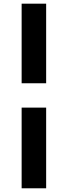

<svg xmlns="http://www.w3.org/2000/svg" viewBox="-20 -785 366 1040"><path d="M97.2 -202.1H230V234.9H97.2ZM97.2 -765.1H230V-334H97.2Z"/></svg>

Font: DavidDev Light
Style: Regular
Weight: 300
Designer: David.dev
Foundry: David.dev
Version: Version 1.001;FEAKit 1.0